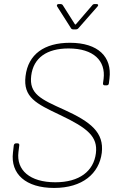

<svg xmlns="http://www.w3.org/2000/svg" viewBox="-20 -919 600 947"><path d="M262 -887 330 -780C332 -776 337 -774 341 -774H354C359 -774 364 -776 367 -780L461 -887C467 -893 464 -899 457 -899H448C443 -899 438 -898 435 -893L355 -800C354 -798 351 -797 349 -800L290 -893C288 -897 283 -899 278 -899H269C262 -899 258 -893 262 -887ZM247 8C387 8 469 -63 482 -165C494 -266 427 -318 298 -377C180 -430 123 -456 134 -546C145 -634 211 -680 318 -680C442 -680 502 -619 491 -530L488 -508C487 -502 491 -498 497 -498H506C512 -498 517 -502 517 -508L520 -532C533 -638 465 -708 325 -708C198 -708 119 -651 106 -544C93 -439 158 -408 276 -352C413 -287 463 -245 453 -163C442 -75 372 -20 253 -20C127 -20 60 -80 71 -169L75 -202C76 -208 73 -212 67 -212H59C53 -212 49 -208 48 -202L44 -167C31 -61 107 8 247 8Z"/></svg>

Font: Barlow Thin
Style: Italic
Weight: 250
Italic angle: -7°
Designer: Jeremy Tribby
Foundry: Tribby Type
Version: Version 1.422;hotconv 1.0.109;makeotfexe 2.5.65596